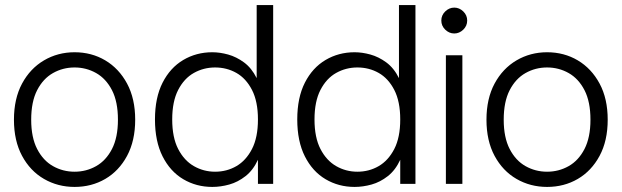

<svg xmlns="http://www.w3.org/2000/svg" viewBox="-20 -725 2451 757"><path d="M274 12Q208 12 153.5 -19.5Q99 -51 67 -110.5Q35 -170 35 -253Q35 -336 67 -395.5Q99 -455 153.5 -487Q208 -519 274 -519Q341 -519 395 -487Q449 -455 481 -395.5Q513 -336 513 -253Q513 -170 481 -110.5Q449 -51 395 -19.5Q341 12 274 12ZM274 -48Q320 -48 359 -70Q398 -92 421.5 -137.5Q445 -183 445 -253Q445 -324 421.5 -369.5Q398 -415 359 -437Q320 -459 274 -459Q228 -459 189 -437Q150 -415 126.5 -369.5Q103 -324 103 -253Q103 -183 126.5 -137.5Q150 -92 189 -70Q228 -48 274 -48Z M817 12Q754 12 702.5 -18.5Q651 -49 621 -108.5Q591 -168 591 -254Q591 -340 621 -399Q651 -458 702.5 -488.5Q754 -519 817 -519Q847 -519 879.5 -510Q912 -501 942 -479Q972 -457 992 -417V-705H1057V0H997V-95Q978 -54 948 -30.5Q918 -7 884 2.5Q850 12 817 12ZM828 -48Q874 -48 912 -70Q950 -92 973.5 -137.5Q997 -183 997 -254Q997 -325 973.5 -370.5Q950 -416 912 -437.5Q874 -459 828 -459Q783 -459 744.5 -437.5Q706 -416 682.5 -370.5Q659 -325 659 -254Q659 -183 682.5 -137.5Q706 -92 744.5 -70Q783 -48 828 -48Z M1378 12Q1315 12 1263.5 -18.5Q1212 -49 1182 -108.5Q1152 -168 1152 -254Q1152 -340 1182 -399Q1212 -458 1263.5 -488.5Q1315 -519 1378 -519Q1408 -519 1440.5 -510Q1473 -501 1503 -479Q1533 -457 1553 -417V-705H1618V0H1558V-95Q1539 -54 1509 -30.5Q1479 -7 1445 2.5Q1411 12 1378 12ZM1389 -48Q1435 -48 1473 -70Q1511 -92 1534.5 -137.5Q1558 -183 1558 -254Q1558 -325 1534.5 -370.5Q1511 -416 1473 -437.5Q1435 -459 1389 -459Q1344 -459 1305.5 -437.5Q1267 -416 1243.5 -370.5Q1220 -325 1220 -254Q1220 -183 1243.5 -137.5Q1267 -92 1305.5 -70Q1344 -48 1389 -48Z M1738 0V-507H1803V0ZM1771 -593Q1751 -593 1735.5 -608Q1720 -623 1720 -644Q1720 -665 1735.5 -680Q1751 -695 1771 -695Q1791 -695 1806.5 -680Q1822 -665 1822 -644Q1822 -623 1806.5 -608Q1791 -593 1771 -593Z M2137 12Q2071 12 2016.5 -19.5Q1962 -51 1930 -110.5Q1898 -170 1898 -253Q1898 -336 1930 -395.5Q1962 -455 2016.5 -487Q2071 -519 2137 -519Q2204 -519 2258 -487Q2312 -455 2344 -395.5Q2376 -336 2376 -253Q2376 -170 2344 -110.5Q2312 -51 2258 -19.5Q2204 12 2137 12ZM2137 -48Q2183 -48 2222 -70Q2261 -92 2284.5 -137.5Q2308 -183 2308 -253Q2308 -324 2284.5 -369.5Q2261 -415 2222 -437Q2183 -459 2137 -459Q2091 -459 2052 -437Q2013 -415 1989.5 -369.5Q1966 -324 1966 -253Q1966 -183 1989.5 -137.5Q2013 -92 2052 -70Q2091 -48 2137 -48Z"/></svg>

Font: TikTok Sans Light
Style: Regular
Weight: 300
Version: Version 4.000